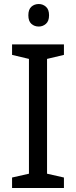

<svg xmlns="http://www.w3.org/2000/svg" viewBox="-20 -935 379 955"><path d="M298 0H40V-52L124 -71V-642L40 -662V-714H298V-662L214 -642V-71L298 -52ZM173 -915Q193 -915 208.5 -901.5Q224 -888 224 -859Q224 -830 208.5 -816.5Q193 -803 173 -803Q151 -803 136 -816.5Q121 -830 121 -859Q121 -888 136 -901.5Q151 -915 173 -915Z"/></svg>

Font: Apis
Style: Regular
Weight: 400
Designer: Monotype Design Team
Foundry: Monotype Imaging Inc.
Version: Version 2.000; build 0001